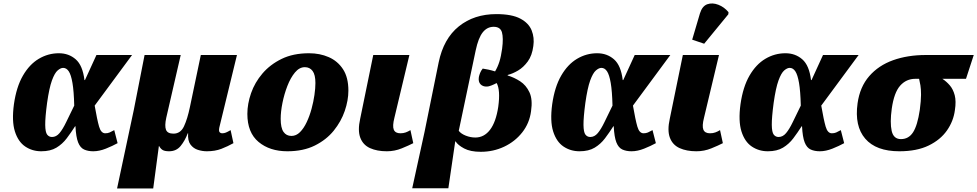

<svg xmlns="http://www.w3.org/2000/svg" viewBox="-20 -848 5543 1089"><path d="M214 10Q163 10 123 -17Q83 -44 64.5 -102.5Q46 -161 59 -257Q73 -355 110 -419Q147 -483 200 -514.5Q253 -546 314 -546Q370 -546 409.5 -511.5Q449 -477 459 -394H462L527 -536H729L517 -249Q531 -168 542 -130Q553 -92 577 -92Q591 -92 601.5 -96.5Q612 -101 628 -110L647 -36Q618 -20 580.5 -5Q543 10 509 10Q479 10 457 0Q435 -10 423 -40.5Q411 -71 408 -132H406Q383 -96 358.5 -63.5Q334 -31 300 -10.5Q266 10 214 10ZM275 -71Q299 -71 317.5 -93Q336 -115 355.5 -155.5Q375 -196 401 -249Q399 -331 391 -377.5Q383 -424 370 -443.5Q357 -463 338 -463Q324 -463 307 -448.5Q290 -434 274.5 -391.5Q259 -349 247 -264Q236 -181 236.5 -139.5Q237 -98 247.5 -84.5Q258 -71 275 -71Z M644 221 739 -225 800 -536H1005L923 -180Q913 -134 921.5 -112Q930 -90 964 -90Q1004 -90 1023.5 -131.5Q1043 -173 1057 -240L1119 -536H1324L1224 -125Q1220 -105 1225.5 -98.5Q1231 -92 1241 -92Q1251 -92 1261 -96Q1271 -100 1288 -110L1304 -36Q1272 -18 1236 -4Q1200 10 1153 10Q1128 10 1102.5 2Q1077 -6 1060.5 -28Q1044 -50 1047 -92H1045Q1029 -50 1004.5 -20Q980 10 939 10Q915 10 903 3Q891 -4 883 -19H881L849 221Z M1610 10Q1510 10 1446.5 -43Q1383 -96 1383 -202Q1383 -259 1404 -319.5Q1425 -380 1468.5 -431Q1512 -482 1577.5 -514Q1643 -546 1733 -546Q1794 -546 1844.5 -524Q1895 -502 1925.5 -455.5Q1956 -409 1956 -334Q1956 -279 1935.5 -219Q1915 -159 1873 -107Q1831 -55 1765.5 -22.5Q1700 10 1610 10ZM1633 -77Q1660 -77 1681.5 -98.5Q1703 -120 1719.5 -155Q1736 -190 1747 -230.5Q1758 -271 1763.5 -309.5Q1769 -348 1769 -377Q1769 -424 1753 -445.5Q1737 -467 1709 -467Q1678 -467 1653 -437Q1628 -407 1610 -360.5Q1592 -314 1582 -264Q1572 -214 1572 -174Q1572 -123 1588 -100Q1604 -77 1633 -77Z M2174 10Q2118 10 2078.5 -8Q2039 -26 2023.5 -67Q2008 -108 2023 -175L2097 -536H2302L2217 -180Q2205 -133 2213.5 -112.5Q2222 -92 2251 -92Q2268 -92 2281.5 -97Q2295 -102 2308 -110L2324 -36Q2299 -23 2258.5 -6.5Q2218 10 2174 10Z M2318 220 2388 -100 2468 -494Q2496 -629 2582.5 -698.5Q2669 -768 2795 -768Q2883 -768 2931 -742.5Q2979 -717 2995.5 -675.5Q3012 -634 3005 -587Q2998 -533 2973.5 -499.5Q2949 -466 2918.5 -448Q2888 -430 2860 -423L2859 -420Q2896 -409 2930 -387Q2964 -365 2983 -324.5Q3002 -284 2992 -217Q2983 -149 2942 -97Q2901 -45 2839.5 -16Q2778 13 2707 13Q2648 13 2612.5 -6Q2577 -25 2564 -46H2562L2523 220ZM2676 -68Q2726 -68 2759.5 -112Q2793 -156 2806 -242Q2819 -337 2797 -377Q2782 -369 2766.5 -363Q2751 -357 2742 -357Q2719 -356 2705.5 -370Q2692 -384 2696 -411Q2698 -421 2703 -434Q2708 -447 2718 -459Q2732 -457 2750.5 -453Q2769 -449 2788 -443Q2803 -468 2812.5 -498Q2822 -528 2828 -572Q2836 -633 2827 -664.5Q2818 -696 2780 -696Q2743 -696 2718 -664.5Q2693 -633 2678 -562L2582 -106Q2595 -89 2622 -78.5Q2649 -68 2676 -68Z M3267 10Q3216 10 3176 -17Q3136 -44 3117.5 -102.5Q3099 -161 3112 -257Q3126 -355 3163 -419Q3200 -483 3253 -514.5Q3306 -546 3367 -546Q3423 -546 3462.5 -511.5Q3502 -477 3512 -394H3515L3580 -536H3782L3570 -249Q3584 -168 3595 -130Q3606 -92 3630 -92Q3644 -92 3654.5 -96.5Q3665 -101 3681 -110L3700 -36Q3671 -20 3633.5 -5Q3596 10 3562 10Q3532 10 3510 0Q3488 -10 3476 -40.5Q3464 -71 3461 -132H3459Q3436 -96 3411.5 -63.5Q3387 -31 3353 -10.5Q3319 10 3267 10ZM3328 -71Q3352 -71 3370.5 -93Q3389 -115 3408.5 -155.5Q3428 -196 3454 -249Q3452 -331 3444 -377.5Q3436 -424 3423 -443.5Q3410 -463 3391 -463Q3377 -463 3360 -448.5Q3343 -434 3327.5 -391.5Q3312 -349 3300 -264Q3289 -181 3289.5 -139.5Q3290 -98 3300.5 -84.5Q3311 -71 3328 -71Z M3930 10Q3874 10 3834.5 -8Q3795 -26 3779.5 -67Q3764 -108 3779 -175L3853 -536H4058L3973 -180Q3961 -133 3969.5 -112.5Q3978 -92 4007 -92Q4024 -92 4037.5 -97Q4051 -102 4064 -110L4080 -36Q4055 -23 4014.5 -6.5Q3974 10 3930 10ZM3974 -600 3906 -623 3950 -772Q3963 -814 3992 -824Q4021 -834 4054.5 -821Q4088 -808 4112 -779L4111 -767Z M4335 10Q4284 10 4244 -17Q4204 -44 4185.5 -102.5Q4167 -161 4180 -257Q4194 -355 4231 -419Q4268 -483 4321 -514.5Q4374 -546 4435 -546Q4491 -546 4530.5 -511.5Q4570 -477 4580 -394H4583L4648 -536H4850L4638 -249Q4652 -168 4663 -130Q4674 -92 4698 -92Q4712 -92 4722.5 -96.5Q4733 -101 4749 -110L4768 -36Q4739 -20 4701.5 -5Q4664 10 4630 10Q4600 10 4578 0Q4556 -10 4544 -40.5Q4532 -71 4529 -132H4527Q4504 -96 4479.5 -63.5Q4455 -31 4421 -10.5Q4387 10 4335 10ZM4396 -71Q4420 -71 4438.5 -93Q4457 -115 4476.5 -155.5Q4496 -196 4522 -249Q4520 -331 4512 -377.5Q4504 -424 4491 -443.5Q4478 -463 4459 -463Q4445 -463 4428 -448.5Q4411 -434 4395.5 -391.5Q4380 -349 4368 -264Q4357 -181 4357.5 -139.5Q4358 -98 4368.5 -84.5Q4379 -71 4396 -71Z M5081 10Q4949 10 4887.5 -61.5Q4826 -133 4844 -262Q4857 -355 4910 -416Q4963 -477 5045.5 -506.5Q5128 -536 5231 -536H5503L5459 -401H5325Q5348 -386 5367 -364Q5386 -342 5395 -308Q5404 -274 5396 -223Q5388 -161 5351 -108Q5314 -55 5247 -22.5Q5180 10 5081 10ZM5090 -59Q5134 -59 5159 -98Q5184 -137 5197 -225Q5204 -278 5204 -310.5Q5204 -343 5200.5 -364Q5197 -385 5193 -401H5172Q5120 -401 5085.5 -362Q5051 -323 5038 -232Q5027 -152 5037.5 -105.5Q5048 -59 5090 -59Z"/></svg>

Font: Noto Serif Black
Style: Italic
Weight: 900
Italic angle: -12°
Designer: Monotype Design Team
Foundry: Monotype Imaging Inc.
Version: Version 2.013